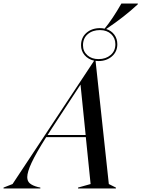

<svg xmlns="http://www.w3.org/2000/svg" viewBox="-102 -1065 799 1085"><path d="M438 -721 513 -25 553 -5V0H339V-5L410 -25L383 -290H159Q102 -200 77 -146.5Q52 -93 52 -64Q52 -41 67 -28.5Q82 -16 112 -8L126 -5V0H-82V-5L-31 -25L430 -722Q396 -730 376 -753.5Q356 -777 356 -809Q356 -853 386.5 -879.5Q417 -906 463 -906Q477 -906 489 -903Q533 -956 584 -1045H677V-1041Q601 -970 498 -901Q527 -892 544 -869Q561 -846 561 -815Q561 -773 530.5 -746.5Q500 -720 455 -720Q443 -720 438 -721ZM382 -302 353 -587 190 -338Q174 -314 167 -302ZM455 -731Q496 -731 523 -754Q550 -777 550 -815Q550 -850 526 -872.5Q502 -895 463 -895Q421 -895 394 -872Q367 -849 367 -809Q367 -775 391.5 -753Q416 -731 455 -731Z"/></svg>

Font: Nyght Serif Italic
Style: Regular
Weight: 400
Italic angle: -16°
Designer: Maksym Kobuzan
Version: Version 0.410